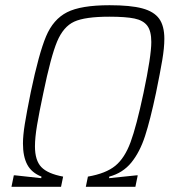

<svg xmlns="http://www.w3.org/2000/svg" viewBox="-20 -716 672 736"><path d="M33 -44H37L138 -33L139 -39Q101 -54 84.5 -85Q68 -116 68 -166Q68 -196 75 -240Q82 -284 98 -363Q129 -511 156.5 -576.5Q184 -642 237 -669Q290 -696 400 -696Q480 -696 525 -684Q570 -672 590 -644.5Q610 -617 610 -567Q610 -533 602 -485.5Q594 -438 578 -360Q556 -256 536 -194.5Q516 -133 483.5 -93Q451 -53 399 -39L398 -33L504 -44H508L499 0H309L317 -39Q386 -51 422 -80.5Q458 -110 480.5 -171Q503 -232 530 -359Q560 -501 560 -555Q560 -597 544.5 -617.5Q529 -638 495.5 -645Q462 -652 399 -652Q306 -652 264.5 -633Q223 -614 199 -557Q175 -500 146 -359Q130 -284 122 -236Q114 -188 114 -155Q114 -101 138.5 -75.5Q163 -50 222 -39L214 0H24Z"/></svg>

Font: Saira Semi Condensed ExtraLight
Style: Italic
Weight: 200
Width: 4
Italic angle: -12°
Designer: Hector Gatti with collaboration of the Omnibus-Type team
Foundry: Omnibus-Type
Version: Version 1.001; ttfautohint (v1.8)